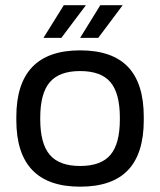

<svg xmlns="http://www.w3.org/2000/svg" viewBox="-20 -700 608 729"><path d="M42 -255.9Q42 -508.8 284.2 -508.8Q406.2 -508.8 466.1 -445.8Q525.9 -382.8 525.9 -255.9V-244.1Q525.9 -117.2 466.1 -54.2Q406.2 8.8 284.2 8.8Q42 8.8 42 -244.1ZM132.8 -247.1Q132.8 -154.8 168.9 -112.3Q205.1 -69.8 284.2 -69.8Q363.8 -69.8 399.4 -112.1Q435.1 -154.3 435.1 -247.1V-252.9Q435.1 -345.7 399.4 -387.9Q363.8 -430.2 284.2 -430.2Q205.1 -430.2 168.9 -387.7Q132.8 -345.2 132.8 -252.9ZM145 -556.2 222.2 -680.2H306.2L212.9 -556.2ZM284.2 -556.2 360.8 -680.2H445.8L353 -556.2Z"/></svg>

Font: LT Wave Text
Style: Regular
Weight: 400
Designer: Daniel Lyons
Version: Version 2.5 (Glyphs App)